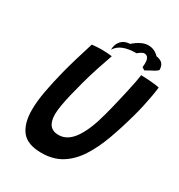

<svg xmlns="http://www.w3.org/2000/svg" viewBox="-198 -968 1041 1117"><g transform="rotate(30 323.0 -409.0)"><path d="M245 17.5Q150.5 17.5 111.5 -32.2Q72.5 -82 72.5 -172.5Q72.5 -229 85.2 -299Q98 -369 119 -451.5Q132.5 -504 149.5 -560.8Q166.5 -617.5 184.5 -675Q200 -676.5 216.5 -677.8Q233 -679 247.5 -679Q267.5 -679 286.2 -677.5Q305 -676 319 -674.5Q302 -627 282.8 -568Q263.5 -509 247.5 -449Q235 -403 224.5 -359.2Q214 -315.5 207.8 -279Q201.5 -242.5 201.5 -218.5Q201.5 -122.5 278.5 -122.5Q339 -122.5 382.2 -185.5Q425.5 -248.5 454.5 -359.5Q460.5 -381 468.2 -412Q476 -443 484.2 -478.5Q492.5 -514 500.2 -549Q508 -584 514 -614.2Q520 -644.5 522.5 -664.5Q537.5 -664.5 556.8 -663.2Q576 -662 594.8 -660.5Q613.5 -659 627.5 -656.8Q641.5 -654.5 646.5 -653Q643.5 -625 637.2 -590.2Q631 -555.5 622.8 -518Q614.5 -480.5 604.5 -444Q577.5 -345 546.8 -261Q516 -177 475.5 -114.5Q435 -52 378.8 -17.2Q322.5 17.5 245 17.5ZM296 -705Q296 -741.5 317.2 -765.2Q338.5 -789 375.5 -790Q428 -835.5 470.8 -836.2Q513.5 -837 544.5 -804.5Q574.5 -800 587.2 -784.8Q600 -769.5 599.5 -743Q592 -735 578 -727Q564 -719 549 -711.5Q534 -704 523.5 -697.5Q518.5 -700.5 514.8 -703.2Q511 -706 506 -709Q508.5 -732.5 507.2 -747.2Q506 -762 500.5 -770.5Q493.5 -782.5 478 -783.8Q462.5 -785 435.5 -761.5Q382.5 -761.5 348 -747.8Q313.5 -734 296 -705Z"/></g></svg>

Font: Grandstander Thin Medium
Style: Italic
Weight: 500
Italic angle: -15°
Version: Version 1.200